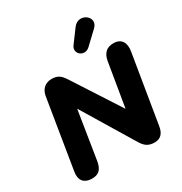

<svg xmlns="http://www.w3.org/2000/svg" viewBox="-209 -1076 1175 1239"><g transform="rotate(-30 378.0 -456.5)"><path d="M113 9C168 11 193 -14 203 -72L260 -430L492 -47C516 -8 540 9 586 9C629 9 654 -17 662 -67L746 -577C756 -637 732 -677 678 -679C623 -681 594 -653 584 -598L530 -273L303 -624C278 -662 257 -679 212 -679C169 -679 134 -654 125 -604L41 -88C30 -26 60 7 113 9ZM521 -737 612 -823C679 -885 570 -967 515 -892L444 -796C408 -747 474 -693 521 -737Z"/></g></svg>

Font: SN Pro Heavy
Style: Italic
Weight: 800
Italic angle: -9°
Designer: Tobias Whetton
Foundry: Supernotes
Version: Version 1.001;Glyphs 3.2 (3249)